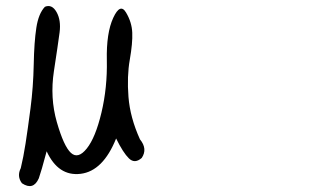

<svg xmlns="http://www.w3.org/2000/svg" viewBox="-20 -516 1040 645"><path d="M130.9 -493.2Q154.3 -502.9 169.9 -475.6Q185.5 -448.2 180.2 -407.2Q174.8 -366.2 161.1 -276.9Q147.5 -187.5 170.9 -106Q194.3 -24.4 218.3 -2.4Q242.2 19.5 271.5 -17.1Q300.8 -53.7 320.8 -137.7Q340.8 -221.7 338.9 -313.5Q336.9 -405.3 360.4 -456.1Q383.8 -506.8 403.3 -474.1Q422.9 -441.4 424.3 -406.2Q425.8 -371.1 416 -315.4Q406.2 -259.8 411.6 -190.4Q417 -121.1 450.2 -47.9Q476.6 -15.6 456.1 14.6Q432.6 35.2 413.1 16.1Q393.6 -2.9 370.1 -50.8Q326.2 58.6 251 67.9Q175.8 77.1 136.7 -7.8Q118.2 61.5 110.4 83Q91.8 125 53.7 99.6Q36.1 76.2 49.8 48.8Q58.6 12.7 65.9 -34.2Q73.2 -81.1 82.5 -152.3Q91.8 -223.6 93.3 -299.3Q94.7 -375 102.1 -422.9Q109.4 -470.7 130.9 -493.2Z"/></svg>

Font: NaikaiFont
Style: Regular
Weight: 400
Version: Version 1.67